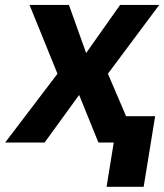

<svg xmlns="http://www.w3.org/2000/svg" viewBox="-41 -565 651 761"><path d="M232.2 -545.5H76L186.8 -272.7L-20.6 0H135.7L272.7 -188.6L349.1 0H409.8L381.4 175.4H528.4L573.9 -104.4H458.8L386.7 -272.7L590.2 -545.5H435L300.4 -354.8Z"/></svg>

Font: Margiela Sans
Style: Bold Italic
Weight: 700
Italic angle: -9.39999°
Designer: Stefan Endress, Andreas Faust
Version: Version 1.100;FEAKit 1.0